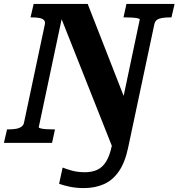

<svg xmlns="http://www.w3.org/2000/svg" viewBox="-48 -730 912 981"><path d="M607 23Q591 100 559 146Q527 192 481.5 211.5Q436 231 381 231Q341 231 308 224Q275 217 254 209L272 126Q288 133 318.5 141.5Q349 150 386 150Q422 150 449 137.5Q476 125 494.5 95Q513 65 524 12L540 -64V57L251 -672L275 -670L150 -80Q149 -77 160 -74Q171 -71 187.5 -70Q204 -69 220 -69H233L218 0H-28L-12 -69H-2Q18 -69 34.5 -72Q51 -75 62 -83Q73 -91 75 -105L181 -605Q184 -620 176.5 -627.5Q169 -635 154 -638Q139 -641 119 -641H108L124 -710H400L615 -160L558 -118L666 -630Q667 -634 656 -636.5Q645 -639 628.5 -640Q612 -641 597 -641H583L598 -710H844L828 -641H818Q788 -641 767 -635Q746 -629 741 -608Z"/></svg>

Font: Roboto Serif 20pt SemiBold
Style: Italic
Weight: 600
Italic angle: -10°
Version: Version 1.007